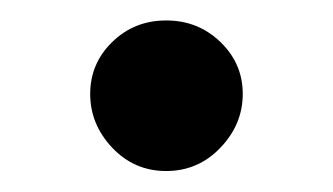

<svg xmlns="http://www.w3.org/2000/svg" viewBox="-20 -155 321 185"><path d="M66.9 -64.5Q66.9 -93.8 88.1 -114.5Q109.4 -135.3 140.1 -135.3Q170.9 -135.3 192.4 -114.5Q213.9 -93.8 213.9 -64.5Q213.9 -35.2 192.4 -12.7Q170.9 9.8 140.1 9.8Q109.4 9.8 88.1 -12.7Q66.9 -35.2 66.9 -64.5Z"/></svg>

Font: Gelasio Medium
Style: Regular
Weight: 500
Designer: Eben Sorkin
Foundry: Eben Sorkin
Version: Version 1.008